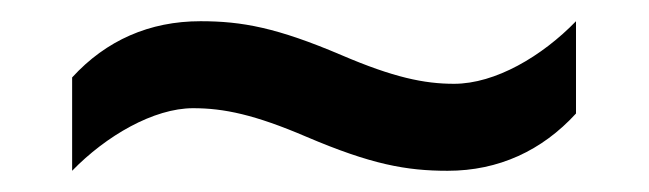

<svg xmlns="http://www.w3.org/2000/svg" viewBox="-20 -443 612 181"><path d="M269 -314C330 -288 363 -282 402 -282C450 -282 491 -301 523 -336V-423C491 -390 447 -364 408 -364C380 -364 351 -370 302 -391C241 -417 208 -423 169 -423C121 -423 80 -405 48 -370V-282C80 -315 125 -341 162 -341C191 -341 220 -335 269 -314Z"/></svg>

Font: Noto Sans Bamum Medium
Style: Regular
Weight: 500
Designer: Monotype Design Team
Foundry: Monotype Imaging Inc.
Version: Version 2.002